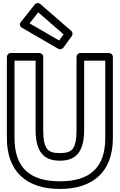

<svg xmlns="http://www.w3.org/2000/svg" viewBox="-20 -1197 784 1257"><path d="M230.4 -1116 396.3 -972.1 367 -931.9 173.5 -1044.1ZM243.4 -1170.9C231.5 -1181.2 215.5 -1177.8 207.4 -1167.5L116.4 -1052.5C102.1 -1034.5 114.9 -1020.3 123.5 -1015.4L361.5 -877.4C371.6 -871.5 386.5 -873.7 394.2 -884.3L450.2 -961.3C457.5 -971.4 456.2 -986.4 446.4 -994.9ZM481 -825V-348C481 -216.8 449.6 -195 372 -195C294.4 -195 263 -216.8 263 -348V-825C263 -840.1 248.7 -850 238 -850H50C34.9 -850 25 -835.7 25 -825V-293C25 -76.1 151.1 40 372 40C592.9 40 719 -76.1 719 -293V-825C719 -840.1 704.7 -850 694 -850H506C490.9 -850 481 -835.7 481 -825ZM531 -800H669V-293C669 -101.9 571.1 -10 372 -10C172.9 -10 75 -101.9 75 -293V-800H213V-348C213 -203.2 265.6 -145 372 -145C478.4 -145 531 -203.2 531 -348Z"/></svg>

Font: Hussar Techniczny
Style: Bold 
Weight: 700
Foundry: Cannot Into Space Fonts
Version: Version 0.77